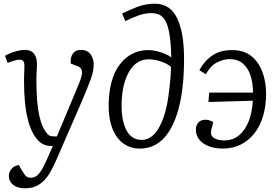

<svg xmlns="http://www.w3.org/2000/svg" viewBox="-20 -790 1511 1039"><path d="M285 75Q270 109 254.5 137Q239 165 219 186Q199 207 173.5 218Q148 229 115 229Q75 229 51.5 210.5Q28 192 28 163Q28 141 41.5 124.5Q55 108 82 103L97 130Q107 146 113.5 155Q120 164 127.5 168Q135 172 145 172Q163 172 177.5 162Q192 152 206.5 127.5Q221 103 239 61L266 0H255Q228 0 205.5 -14Q183 -28 163 -61Q145 -91 133 -134.5Q121 -178 115.5 -232.5Q110 -287 110 -350Q110 -363 110.5 -378Q111 -393 111.5 -407.5Q112 -422 112 -432Q112 -452 106 -459.5Q100 -467 86 -467Q72 -467 53.5 -461Q35 -455 21 -450L7 -488Q18 -495 35.5 -502Q53 -509 73.5 -514.5Q94 -520 113 -520Q150 -520 165.5 -497.5Q181 -475 180 -439Q180 -427 179 -414Q178 -401 177.5 -386.5Q177 -372 177 -354Q177 -292 181 -244.5Q185 -197 193 -162Q201 -127 213 -101Q225 -79 233.5 -68.5Q242 -58 251 -55Q260 -52 272 -52H288L408 -339Q418 -364 422 -383Q426 -402 420.5 -414.5Q415 -427 397 -433L363 -446Q359 -477 373.5 -498.5Q388 -520 419 -520Q442 -520 457 -509Q472 -498 479.5 -480Q487 -462 487 -440Q487 -424 483.5 -405.5Q480 -387 471.5 -363Q463 -339 449.5 -305.5Q436 -272 416 -226Z M641 -717Q683 -738 726.5 -754Q770 -770 819 -770Q860 -770 890 -750Q920 -730 938.5 -691.5Q957 -653 966.5 -598Q976 -543 976 -472Q976 -382 966.5 -306.5Q957 -231 937.5 -171.5Q918 -112 889.5 -70.5Q861 -29 823 -7.5Q785 14 737 14Q685 14 647 -14Q609 -42 588.5 -94Q568 -146 568 -217Q568 -290 583.5 -346.5Q599 -403 628 -441Q657 -479 696 -499Q735 -519 782 -519Q805 -519 829 -513Q853 -507 873.5 -498.5Q894 -490 907 -479Q906 -506 905 -527.5Q904 -549 902 -567Q896 -626 883.5 -659Q871 -692 850.5 -705.5Q830 -719 800 -719Q764 -719 729.5 -706.5Q695 -694 658 -676ZM747 -33Q785 -33 815 -64.5Q845 -96 866.5 -159Q888 -222 897 -316Q901 -348 903 -376.5Q905 -405 905 -429Q890 -441 870 -450Q850 -459 828 -464Q806 -469 784 -469Q739 -469 706.5 -438Q674 -407 656 -350.5Q638 -294 638 -219Q638 -172 646 -137Q654 -102 668 -78.5Q682 -55 702 -44Q722 -33 747 -33Z M1123 -85Q1117 -57 1137.5 -43.5Q1158 -30 1193 -30Q1241 -30 1274.5 -58.5Q1308 -87 1326.5 -135.5Q1345 -184 1348 -245L1108 -238L1112 -289H1349Q1349 -339 1336 -380Q1323 -421 1295 -445.5Q1267 -470 1223 -470Q1188 -470 1153 -451.5Q1118 -433 1094 -388L1059 -410Q1074 -438 1093 -458.5Q1112 -479 1134 -493Q1156 -507 1181.5 -513Q1207 -519 1235 -519Q1298 -519 1338.5 -487.5Q1379 -456 1399.5 -402Q1420 -348 1420 -282Q1420 -218 1404 -163.5Q1388 -109 1357.5 -69.5Q1327 -30 1283.5 -8Q1240 14 1186 14Q1142 14 1109 1Q1076 -12 1058 -35Q1040 -58 1040 -88Q1040 -112 1053.5 -127Q1067 -142 1092 -142Q1103 -142 1114 -138.5Q1125 -135 1134 -130Z"/></svg>

Font: Literata 18pt Light
Style: Italic
Weight: 300
Italic angle: -2°
Designer: Latin by Veronika Burian and Jose Scaglione. Greek by Irene Vlachou. Cyrillic by Vera Evstafieva
Foundry: TypeTogether
Version: Version 3.103;gftools[0.9.29]